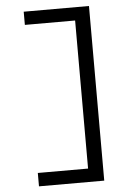

<svg xmlns="http://www.w3.org/2000/svg" viewBox="-63 -869 725 1058"><g transform="rotate(-5 300.0 -340.0)"><path d="M109 143V69H387V-750H109V-823H470V143Z"/></g></svg>

Font: Iosevka Custom Extended
Style: Regular
Weight: 400
Width: 7
Monospace: yes
Designer: Belleve Invis
Foundry: Belleve Invis
Version: Version 11.2.4; ttfautohint (v1.8.4)